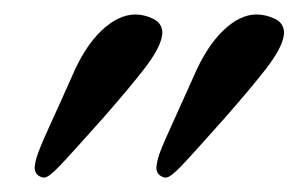

<svg xmlns="http://www.w3.org/2000/svg" viewBox="-20 -582 425 265"><path d="M334 -562Q347.2 -562 359.6 -555.9Q372.1 -549.8 372.1 -536.1Q372.1 -535.2 371.6 -533Q371.1 -530.8 371.1 -529.8Q367.2 -513.2 347.7 -487.8Q328.1 -462.4 290 -418.9Q243.2 -366.2 229 -351.6Q214.8 -336.9 209 -336.9Q204.6 -336.9 200.2 -340.3Q195.8 -343.8 195.8 -351.1Q195.8 -352.1 196.3 -354.2Q196.8 -356.4 196.8 -357.9Q197.8 -363.3 200.4 -370.6Q203.1 -377.9 208 -389.2Q212.9 -400.4 217.8 -411.1Q222.7 -421.9 231.4 -441.2Q240.2 -460.4 247.1 -476.1Q264.6 -517.1 287.8 -539.6Q311 -562 334 -562ZM167 -562Q179.2 -562 191.7 -555.9Q204.1 -549.8 204.1 -536.1Q204.1 -535.2 203.6 -533Q203.1 -530.8 203.1 -529.8Q199.2 -513.2 179.7 -487.8Q160.2 -462.4 122.1 -418.9Q75.2 -366.2 61 -351.6Q46.9 -336.9 41 -336.9Q36.6 -336.9 32.2 -340.3Q27.8 -343.8 27.8 -351.1Q27.8 -352.1 28.3 -354.2Q28.8 -356.4 28.8 -357.9Q29.8 -363.3 32.5 -370.6Q35.2 -377.9 40 -389.2Q44.9 -400.4 49.8 -411.1Q54.7 -421.9 63.5 -441.2Q72.3 -460.4 79.1 -476.1Q96.7 -517.6 120.1 -539.8Q143.6 -562 167 -562Z"/></svg>

Font: Common Serif Medium
Style: Italic
Weight: 500
Italic angle: -12°
Designer: Philipp H. Poll, Khaled Hosny
Foundry: Stefan Peev, Context Ltd.
Version: Version 1.026